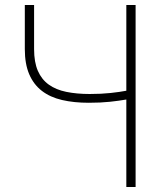

<svg xmlns="http://www.w3.org/2000/svg" viewBox="-20 -746 671 766"><path d="M116 -726V-550Q116 -498 131 -463.5Q146 -429 174.5 -408.5Q203 -388 244.5 -379.5Q286 -371 338 -371Q384 -371 421 -375Q458 -379 484 -384V-726H521V0H484V-349Q456 -344 419 -340Q382 -336 334 -336Q275 -336 227.5 -347Q180 -358 147 -383.5Q114 -409 96.5 -450Q79 -491 79 -550V-726Z"/></svg>

Font: Kinto Sans Thin
Style: Regular
Weight: 100
Designer: Authors: Ryoko NISHIZUKA  (kana & ideographs); Paul D. Hunt (Latin, Greek & Cyrillic); Wenlong ZHANG  (bopomofo); Sandol
Foundry: Adobe Systems Incorporated, ookami Inc.
Version: Version 0.001